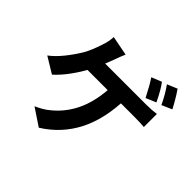

<svg xmlns="http://www.w3.org/2000/svg" viewBox="-211 -1099 1423 1423"><g transform="rotate(45 500.0 -388.0)"><path d="M851 -671 771 -637Q722 -733 692 -776L772 -808Q808 -761 851 -671ZM971 -718 891 -683Q876 -716 853.5 -755Q831 -794 811 -821L890 -854Q934 -790 971 -718ZM407 -678Q362 -558 332 -503Q298 -438 252 -375Q206 -312 158 -269L33 -345Q81 -381 126 -437Q171 -493 206 -551Q237 -605 264 -688Q283 -741 285 -790L439 -760Q422 -722 407 -678ZM511 -606H609H699H770H810Q869 -606 914 -613V-476Q877 -480 810 -480H760H669H557H441H339H271L282 -606ZM590 -163Q513 -13 367 78L232 -12Q294 -40 327 -67Q420 -139 471 -243Q530 -362 534 -534L672 -533Q668 -315 590 -163Z"/></g></svg>

Font: Merged Yaku Han JP
Style: Bold
Weight: 700
Designer: Ryoko NISHIZUKA 西塚涼子 (kana, bopomofo & ideographs); Paul D. Hunt (Latin, Greek & Cyrillic); Sandoll Communications 산돌커뮤니
Foundry: Adobe
Version: Version 2.004